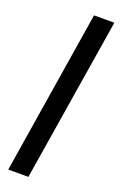

<svg xmlns="http://www.w3.org/2000/svg" viewBox="-187 -841 699 1102"><g transform="rotate(20 162.5 -290.0)"><path d="M307 -790 146 210H23L183 -790Z"/></g></svg>

Font: Georama ExtraExtended SemiBold
Style: Italic
Weight: 600
Width: 8
Italic angle: -9°
Designer: Jean-Baptiste Levee
Foundry: Production Type
Version: Version 1.000